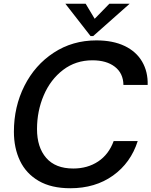

<svg xmlns="http://www.w3.org/2000/svg" viewBox="-20 -990 806 1022"><path d="M54 -289Q54 -422 110 -533Q166 -644 266 -709.5Q366 -775 493 -775Q581 -775 643 -745.5Q705 -716 736.5 -662Q768 -608 766 -538H637Q636 -600 591.5 -634.5Q547 -669 472 -669Q383 -669 316 -618Q249 -567 213 -483Q177 -399 177 -303Q177 -206 226 -149.5Q275 -93 370 -93Q446 -93 502.5 -130.5Q559 -168 585 -239H713Q676 -123 581.5 -55.5Q487 12 354 12Q253 12 186 -27Q119 -66 86.5 -134Q54 -202 54 -289ZM476 -798H462L328 -970H436L484 -890L562 -970H670Z"/></svg>

Font: Open Sauce One Medium Italic
Style: Regular
Weight: 500
Italic angle: -10°
Designer: Alfredo Marco Pradil
Foundry: Creative Sauce Fz LLC
Version: Version 1.477